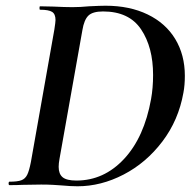

<svg xmlns="http://www.w3.org/2000/svg" viewBox="-20 -647 676 671"><path d="M195 1Q183 0 165 -1Q147 -2 124 -2L58 -1Q42 0 13 0Q10 0 10 -6Q10 -12 13 -12Q41 -12 54.5 -17Q68 -22 75 -36Q82 -50 88 -81L170 -544Q174 -570 174 -577Q174 -598 162 -605.5Q150 -613 120 -613Q118 -613 118 -619Q118 -625 120 -625L167 -624Q207 -622 233 -622Q261 -622 291 -625Q331 -627 349 -627Q433 -627 496 -596.5Q559 -566 592.5 -510.5Q626 -455 626 -382Q626 -349 621 -323Q604 -227 547.5 -152.5Q491 -78 412 -37Q333 4 251 4Q227 4 195 1ZM508 -301Q515 -340 515 -385Q515 -482 473 -544.5Q431 -607 340 -607Q304 -607 289 -592.5Q274 -578 268 -542L188 -92Q185 -76 185 -64Q185 -39 199 -27.5Q213 -16 247 -16Q343 -16 413.5 -91.5Q484 -167 508 -301Z"/></svg>

Font: Cormorant Infant
Style: Bold Italic
Weight: 700
Italic angle: -10°
Designer: Christian Thalmann (Catharsis Fonts)
Foundry: Catharsis Fonts
Version: Version 4.000